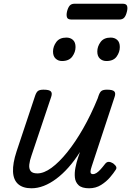

<svg xmlns="http://www.w3.org/2000/svg" viewBox="-20 -997 705 1032"><path d="M149 15Q103 15 77.5 -7.5Q52 -30 50 -74.5Q48 -119 69 -183L169 -483Q176 -503 185.5 -509Q195 -515 214 -515Q245 -515 253.5 -505.5Q262 -496 255 -476L149 -160Q140 -135 137.5 -113Q135 -91 144.5 -78Q154 -65 181 -65Q216 -65 257 -95Q298 -125 341.5 -179Q385 -233 427 -306.5Q469 -380 505 -468L510 -483Q517 -503 526.5 -509Q536 -515 555 -515Q586 -515 594.5 -505.5Q603 -496 596 -476L473 -103Q467 -85 466.5 -76Q466 -67 470 -64Q474 -61 479 -61Q489 -61 499 -67.5Q509 -74 520 -86Q531 -98 544 -115Q553 -127 564 -127Q575 -127 588 -119Q601 -109 604.5 -100.5Q608 -92 601 -83Q591 -67 571.5 -44Q552 -21 523.5 -3Q495 15 459 15Q420 15 402.5 -1.5Q385 -18 382.5 -43Q380 -68 385.5 -96Q391 -124 399 -148L410 -180Q380 -133 348 -97Q316 -61 282.5 -36Q249 -11 215.5 2Q182 15 149 15ZM313 -669Q293 -669 279 -682Q265 -695 265 -720Q265 -747 282.5 -771Q300 -795 337 -795Q358 -795 372 -782.5Q386 -770 386 -744Q386 -717 368.5 -693Q351 -669 313 -669ZM552 -669Q531 -669 517 -682Q503 -695 503 -720Q503 -747 520.5 -771Q538 -795 575 -795Q596 -795 610 -782.5Q624 -770 624 -744Q624 -717 607 -693Q590 -669 552 -669ZM364 -892Q344 -892 340 -904Q336 -916 340 -934Q345 -955 354 -966Q363 -977 381 -977H639Q659 -977 663 -965Q667 -953 662 -934Q657 -913 648 -902.5Q639 -892 621 -892Z"/></svg>

Font: Playwrite CA
Style: Regular
Weight: 400
Designer: Veronika Burian, José Scaglione
Foundry: TypeTogether
Version: Version 1.002